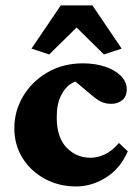

<svg xmlns="http://www.w3.org/2000/svg" viewBox="-20 -671 500 699"><path d="M257.8 7.8Q194.3 7.8 143.1 -20Q91.8 -47.9 62 -95.7Q32.2 -143.6 32.2 -204.1Q32.2 -266.6 64 -320.3Q95.7 -374 152.3 -407.2Q209 -440.4 282.2 -440.4Q325.2 -440.4 361.3 -428.7Q397.5 -417 419.4 -395.5Q441.4 -374 441.4 -345.7Q441.4 -319.3 424.8 -306.2Q408.2 -293 385.7 -293Q365.2 -293 350.1 -299.8Q335 -306.6 316.4 -322.3L237.3 -388.7L293 -377.9Q267.6 -382.8 242.7 -368.7Q217.8 -354.5 202.1 -323.2Q186.5 -292 186.5 -244.1Q186.5 -170.9 222.2 -133.8Q257.8 -96.7 309.6 -96.7Q334 -96.7 360.4 -108.4Q386.7 -120.1 413.1 -150.4L445.3 -120.1Q418 -57.6 366.2 -24.9Q314.5 7.8 257.8 7.8ZM422.9 -494.1 358.4 -472.7 225.6 -603.5H292L159.2 -472.7L94.7 -494.1L201.2 -651.4H316.4Z"/></svg>

Font: Crimson Pro ExtraBold
Style: Regular
Weight: 800
Designer: Jacques Le Bailly
Foundry: Baron von Fonthausen
Version: Version 1.003